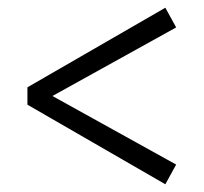

<svg xmlns="http://www.w3.org/2000/svg" viewBox="-20 -551 528 497"><path d="M51 -280V-325L408 -531L436 -480L104 -296V-309L436 -125L408 -74Z"/></svg>

Font: Lisu Bosa Light
Style: Regular
Weight: 300
Designer: David Morse, Annie Olsen, Victor Gaultney, Frank Grießhammer (Latin)
Foundry: SIL International
Version: Version 2.000